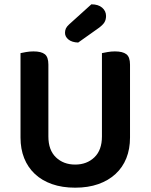

<svg xmlns="http://www.w3.org/2000/svg" viewBox="-20 -853 697 889"><path d="M328 16Q268 16 221 -0.5Q174 -17 141.5 -47.5Q109 -78 92 -120.5Q75 -163 75 -216V-607Q83 -609 100.5 -612Q118 -615 135 -615Q171 -615 187.5 -602Q204 -589 204 -554V-221Q204 -158 239 -124.5Q274 -91 328 -91Q382 -91 417 -124.5Q452 -158 452 -221V-607Q461 -609 478 -612Q495 -615 512 -615Q548 -615 565 -602Q582 -589 582 -554V-216Q582 -163 565 -120.5Q548 -78 515 -47.5Q482 -17 435 -0.5Q388 16 328 16ZM403 -833Q435 -833 453 -817.5Q471 -802 471 -779Q471 -762 463.5 -749.5Q456 -737 435 -722L342 -656Q313 -657 297 -670Q281 -683 281 -701Q281 -712 285 -721Q289 -730 300 -740Z"/></svg>

Font: Baloo Da 2 SemiBold
Style: Regular
Weight: 600
Designer: Noopur Datye, Sulekha Rajkumar and Ek Type
Foundry: Ek Type
Version: Version 1.640;hotconv 1.0.111;makeotfexe 2.5.65597; ttfautoh